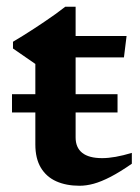

<svg xmlns="http://www.w3.org/2000/svg" viewBox="-20 -554 427 584"><path d="M16.5 -212V-267.5H337.5V-212ZM210 -136Q210 -105 230.2 -89Q250.5 -73 290.5 -73Q309.5 -73 332 -77Q354.5 -81 381 -89V-56Q345 -31 316.5 -16.2Q288 -1.5 265.2 4.8Q242.5 11 222 11Q181.5 11 151.2 -2.5Q121 -16 104.2 -44Q87.5 -72 87.5 -114.5V-359.5L19.5 -406.5V-427Q34 -435.5 50 -445.5Q66 -455.5 83 -466.5Q100 -477.5 116.5 -488.8Q133 -500 148.8 -511.2Q164.5 -522.5 178.5 -533.5H210V-431.5ZM160 -379.5 160.5 -444.5H365L357 -379.5Z"/></svg>

Font: Newsreader 16pt 16pt SemiBold
Style: Regular
Weight: 600
Version: Version 1.003